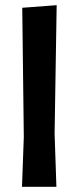

<svg xmlns="http://www.w3.org/2000/svg" viewBox="-20 -722 303 742"><path d="M199 -702 191 -205 198 0H65L72 -193L66 -692Z"/></svg>

Font: Alegreya Sans
Style: Bold
Weight: 700
Designer: Juan Pablo del Peral
Foundry: Huerta Tipografica
Version: Version 2.007